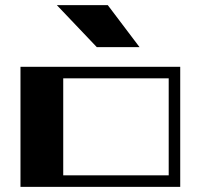

<svg xmlns="http://www.w3.org/2000/svg" viewBox="-20 -730 782 750"><path d="M684 0H60V-469H684ZM639 -424H227V-45H639ZM401 -710 525 -546H358L202 -710Z"/></svg>

Font: Geostar Fill
Style: Regular
Weight: 400
Designer: Joe Prince
Foundry: Joe Prince
Version: Version 1.002